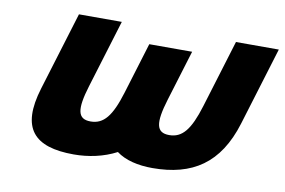

<svg xmlns="http://www.w3.org/2000/svg" viewBox="-64 -658 1158 781"><g transform="rotate(10 514.5 -267.5)"><path d="M380.4 -550H203.4L104.3 -226C51.8 -54 116.7 15 281.3 15C341.4 15 403.2 2.3 456.7 -25.9C493.2 1.6 546.5 14 605.8 14C770.5 14 877.6 -55 930.2 -227L1028.9 -550H851.9L766.3 -270C735.4 -169 703.8 -130 649.9 -130C595.9 -130 588.2 -169 619 -270L683.2 -480H506.2L441.7 -269C410.9 -168 379.3 -129 325.3 -129C271.4 -129 263.6 -168 294.5 -269Z"/></g></svg>

Font: Hussar
Style: BdSuprConOblThree
Weight: 700
Foundry: Cannot Into Space Fonts
Version: Version 2.00